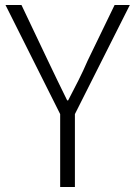

<svg xmlns="http://www.w3.org/2000/svg" viewBox="-20 -749 542 769"><path d="M221 0H280V-292L500 -729H439L331 -506C308 -452 281 -401 253 -347H249C222 -401 198 -452 172 -506L66 -729H2L221 -292Z"/></svg>

Font: Noto Sans HK Light
Style: Regular
Weight: 300
Designer: Ryoko NISHIZUKA 西塚涼子 (kana, bopomofo & ideographs); Paul D. Hunt (Latin, Greek & Cyrillic); Sandoll Communications 산돌커뮤니
Foundry: Adobe
Version: Version 2.004;hotconv 1.0.118;makeotfexe 2.5.65603